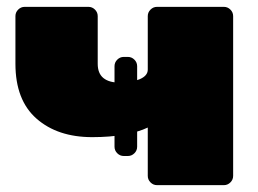

<svg xmlns="http://www.w3.org/2000/svg" viewBox="-20 -540 752 560"><path d="M438 0Q427 0 419 -8Q411 -16 411 -27V-168Q384 -155 342.5 -147.5Q301 -140 249 -140Q148 -140 86.5 -194Q25 -248 25 -354V-493Q25 -504 33 -512Q41 -520 52 -520H238Q249 -520 257 -512Q265 -504 265 -493V-354Q265 -326 281.5 -312.5Q298 -299 329 -299Q364 -299 387.5 -309Q411 -319 411 -337V-493Q411 -504 419 -512Q427 -520 438 -520H633Q644 -520 652 -512Q660 -504 660 -493V-27Q660 -16 652 -8Q644 0 633 0ZM314 -347Q314 -358 322 -366Q330 -374 341 -374H353Q364 -374 372 -366Q380 -358 380 -347V-112Q380 -101 372 -93Q364 -85 353 -85H341Q330 -85 322 -93Q314 -101 314 -112Z"/></svg>

Font: Rubik Light Black
Style: Regular
Weight: 900
Version: Version 2.104